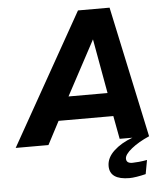

<svg xmlns="http://www.w3.org/2000/svg" viewBox="-87 -720 852 975"><g transform="rotate(-5 339.0 -232.5)"><path d="M-29 0 347 -668H508L651 0H501L479 -118H200L138 0ZM261 -237H460L410 -515ZM534 203Q433 203 433 133Q433 91 470.5 56Q508 21 566 0H651Q596 24 560 53Q524 82 524 103Q524 127 555 127Q567 127 588 125Q609 123 630 119L617 190Q593 196 570.5 199.5Q548 203 534 203Z"/></g></svg>

Font: Gantari
Style: Bold Italic
Weight: 700
Italic angle: -10°
Designer: Anugrah Pasau
Foundry: Lafontype
Version: Version 1.000; ttfautohint (v1.8.4.7-5d5b)